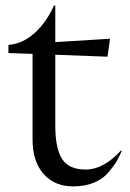

<svg xmlns="http://www.w3.org/2000/svg" viewBox="-20 -652 464 684"><path d="M10 -492Q61 -496 103.5 -534.5Q146 -573 172 -632H177V-502L372 -514L363 -450L177 -457V-205Q177 -122 201.5 -85Q226 -48 285 -48Q349 -48 411 -116L414 -115Q404 -92 395 -76.5Q386 -61 366 -37.5Q346 -14 314 -1Q282 12 241 12Q174 12 135 -32.5Q96 -77 96 -155V-460L10 -463Z"/></svg>

Font: Coconat
Style: Regular
Weight: 400
Designer: Sara Lavazza
Foundry: Collletttivo
Version: Version 1.000;Glyphs 3.2 (3217)